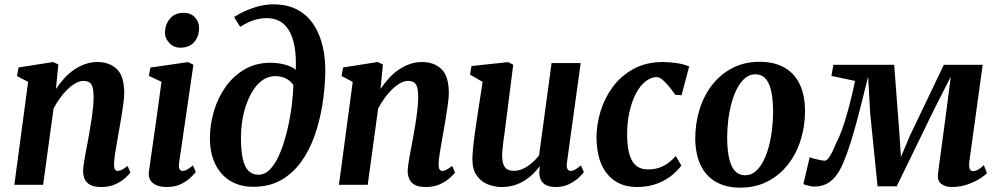

<svg xmlns="http://www.w3.org/2000/svg" viewBox="-20 -851 4600 884"><path d="M237.5 -441.5Q255 -467.5 275.8 -490.2Q296.5 -513 320.8 -529.8Q345 -546.5 372 -556Q399 -565.5 428.5 -565.5Q483.5 -565.5 517.8 -533.2Q552 -501 552 -420.5Q552 -403 547.8 -372.2Q543.5 -341.5 538 -307.8Q532.5 -274 527.5 -246.5Q523.5 -221.5 518.2 -193.5Q513 -165.5 509.2 -139.5Q505.5 -113.5 505 -93.5Q505 -76 510 -70Q515 -64 522 -64Q530.5 -64 540.8 -69.2Q551 -74.5 567.5 -87L580.5 -56.5Q575.5 -49.5 558.2 -33.2Q541 -17 513 -3.5Q485 10 446.5 10Q412 10 394 -0.5Q376 -11 369.2 -28Q362.5 -45 362.5 -64.5Q363 -77 365.5 -94.8Q368 -112.5 371.8 -133.2Q375.5 -154 379.8 -176Q384 -198 387.5 -218Q391 -239 395.2 -262.8Q399.5 -286.5 403 -311.8Q406.5 -337 408.8 -361Q411 -385 411 -406.5Q410.5 -435 405.8 -450.5Q401 -466 390.8 -472.2Q380.5 -478.5 364 -478.5Q347 -478.5 328.5 -468.2Q310 -458 291.8 -440.5Q273.5 -423 256.8 -400Q240 -377 226.5 -351L178.5 0H46L109.5 -474L58 -501L65.5 -540.5L225 -565.5L248.5 -554Z M748.5 10Q720 10 700.5 1.8Q681 -6.5 672 -21.8Q663 -37 665.5 -58.5Q668 -80 672.8 -112Q677.5 -144 683.2 -184.8Q689 -225.5 695.8 -272.5Q702.5 -319.5 709.5 -370.8Q716.5 -422 723.5 -474.5L665.5 -501.5L672.5 -540L846 -565L870.5 -553L804.5 -100.5Q802 -82 806.5 -73Q811 -64 821 -64Q830.5 -64 841 -69.8Q851.5 -75.5 868.5 -89.5L881.5 -59Q875.5 -51.5 858.8 -34.8Q842 -18 814.2 -4Q786.5 10 748.5 10ZM809.5 -631.5Q780 -631.5 759.2 -653.5Q738.5 -675.5 739.5 -705Q741.5 -741.5 764 -766.8Q786.5 -792 825 -792Q858.5 -792 877.8 -770.8Q897 -749.5 896.5 -721.5Q896.5 -683.5 874.5 -657.5Q852.5 -631.5 809.5 -631.5Z M1146.5 9Q1084.5 9 1039.8 -18.5Q995 -46 970.8 -96.2Q946.5 -146.5 946.5 -214Q946.5 -278 965 -339.8Q983.5 -401.5 1019.2 -451.8Q1055 -502 1106.8 -532Q1158.5 -562 1225.5 -562Q1263 -562 1295.2 -552.5Q1327.5 -543 1341.5 -529.5Q1344.5 -595 1335.5 -640.5Q1326.5 -686 1308.5 -714Q1290.5 -742 1265 -754.8Q1239.5 -767.5 1209 -767.5Q1177.5 -767.5 1149 -758.2Q1120.5 -749 1085.5 -727.5L1058 -772.5Q1085.5 -790.5 1116.2 -803.5Q1147 -816.5 1178 -823.8Q1209 -831 1238 -831Q1304 -831 1350.2 -805.8Q1396.5 -780.5 1425.2 -736Q1454 -691.5 1466.8 -633Q1479.5 -574.5 1477.5 -509Q1475.5 -437.5 1463.5 -364.2Q1451.5 -291 1427.8 -224.2Q1404 -157.5 1365.8 -104.8Q1327.5 -52 1273.5 -21.5Q1219.5 9 1146.5 9ZM1170 -46.5Q1202 -46.5 1227.5 -75.8Q1253 -105 1271.8 -152.5Q1290.5 -200 1303.5 -255.5Q1316.5 -311 1323.2 -365Q1330 -419 1330.5 -459.5Q1319 -476 1305.2 -484.8Q1291.5 -493.5 1276.8 -497Q1262 -500.5 1247 -500.5Q1218 -500.5 1193.2 -484.8Q1168.5 -469 1149.5 -441.5Q1130.5 -414 1117 -378.2Q1103.5 -342.5 1096.5 -301.5Q1089.5 -260.5 1089.5 -218Q1089.5 -157.5 1098 -119.5Q1106.5 -81.5 1124.5 -64Q1142.5 -46.5 1170 -46.5Z M1732 -441.5Q1749.5 -467.5 1770.2 -490.2Q1791 -513 1815.2 -529.8Q1839.5 -546.5 1866.5 -556Q1893.5 -565.5 1923 -565.5Q1978 -565.5 2012.2 -533.2Q2046.5 -501 2046.5 -420.5Q2046.5 -403 2042.2 -372.2Q2038 -341.5 2032.5 -307.8Q2027 -274 2022 -246.5Q2018 -221.5 2012.8 -193.5Q2007.5 -165.5 2003.8 -139.5Q2000 -113.5 1999.5 -93.5Q1999.5 -76 2004.5 -70Q2009.5 -64 2016.5 -64Q2025 -64 2035.2 -69.2Q2045.5 -74.5 2062 -87L2075 -56.5Q2070 -49.5 2052.8 -33.2Q2035.5 -17 2007.5 -3.5Q1979.5 10 1941 10Q1906.5 10 1888.5 -0.5Q1870.5 -11 1863.8 -28Q1857 -45 1857 -64.5Q1857.5 -77 1860 -94.8Q1862.5 -112.5 1866.2 -133.2Q1870 -154 1874.2 -176Q1878.5 -198 1882 -218Q1885.5 -239 1889.8 -262.8Q1894 -286.5 1897.5 -311.8Q1901 -337 1903.2 -361Q1905.5 -385 1905.5 -406.5Q1905 -435 1900.2 -450.5Q1895.5 -466 1885.2 -472.2Q1875 -478.5 1858.5 -478.5Q1841.5 -478.5 1823 -468.2Q1804.5 -458 1786.2 -440.5Q1768 -423 1751.2 -400Q1734.5 -377 1721 -351L1673 0H1540.5L1604 -474L1552.5 -501L1560 -540.5L1719.5 -565.5L1743 -554Z M2289 10Q2257 10 2226.5 -2Q2196 -14 2175.8 -41.5Q2155.5 -69 2155 -116Q2155 -133.5 2156.8 -154.5Q2158.5 -175.5 2161.2 -198.8Q2164 -222 2167.5 -245.8Q2171 -269.5 2174 -291.5L2202 -474L2144 -507.5L2151 -547L2320 -565L2343 -553L2309.5 -289Q2307 -267.5 2304 -245.8Q2301 -224 2298.2 -204Q2295.5 -184 2293.8 -166.8Q2292 -149.5 2292 -136.5Q2292 -109.5 2298 -93.8Q2304 -78 2316 -71.2Q2328 -64.5 2346 -64.5Q2368 -64.5 2389.5 -74.8Q2411 -85 2429.5 -101.2Q2448 -117.5 2462 -135.5L2519.5 -560.5H2653.5L2590 -100.5Q2587.5 -81.5 2592.8 -72.8Q2598 -64 2608 -64Q2617 -64 2627 -69.5Q2637 -75 2655 -89.5L2668 -59Q2663 -50.5 2645.8 -34Q2628.5 -17.5 2601.5 -3.8Q2574.5 10 2539.5 10Q2502.5 10 2484.2 -5.2Q2466 -20.5 2463.5 -46.5Q2463 -49 2463 -53.2Q2463 -57.5 2463.2 -62.5Q2463.5 -67.5 2464.2 -72.8Q2465 -78 2465.5 -82.5L2463.5 -83.5Q2450.5 -66.5 2433.5 -49.8Q2416.5 -33 2395 -19.5Q2373.5 -6 2347.2 2Q2321 10 2289 10Z M2912 10Q2827 10 2777.5 -48Q2728 -106 2726.5 -215.5Q2726 -276 2744.8 -337.8Q2763.5 -399.5 2801.5 -451Q2839.5 -502.5 2897.5 -534Q2955.5 -565.5 3032.5 -565.5Q3061.5 -565.5 3095.5 -560.5Q3129.5 -555.5 3153 -545L3118 -412.5L3089 -414.5Q3077.5 -431.5 3062.2 -450.5Q3047 -469.5 3031.5 -482.8Q3016 -496 3003.5 -496Q2977 -496 2952 -476.2Q2927 -456.5 2907.8 -420Q2888.5 -383.5 2877.5 -333.2Q2866.5 -283 2867.5 -222.5Q2868.5 -169.5 2879.5 -135.8Q2890.5 -102 2911 -86.5Q2931.5 -71 2962.5 -71Q2993 -71 3016.2 -79.2Q3039.5 -87.5 3057.8 -101.5Q3076 -115.5 3091.5 -132.5L3117 -89Q3104 -69.5 3076.5 -46.2Q3049 -23 3007.8 -6.5Q2966.5 10 2912 10Z M3477 -566.5Q3544 -566.5 3590.5 -540.5Q3637 -514.5 3661.5 -464.2Q3686 -414 3686.5 -341Q3686.5 -270.5 3666.5 -206.5Q3646.5 -142.5 3607.8 -93.2Q3569 -44 3513.8 -15.5Q3458.5 13 3388.5 13Q3323 13 3276.8 -13.2Q3230.5 -39.5 3206.2 -89.8Q3182 -140 3181 -211.5Q3181 -283.5 3201 -347.5Q3221 -411.5 3259.5 -460.8Q3298 -510 3353 -538.2Q3408 -566.5 3477 -566.5ZM3458.5 -509Q3430.5 -509 3409.2 -490.5Q3388 -472 3372.5 -441.2Q3357 -410.5 3347 -372.2Q3337 -334 3332.5 -293.8Q3328 -253.5 3328 -216.5Q3328.5 -152.5 3338.8 -114.8Q3349 -77 3367.2 -60.5Q3385.5 -44 3410 -44Q3438 -44 3459 -62.2Q3480 -80.5 3495.5 -111.2Q3511 -142 3520.8 -180.2Q3530.5 -218.5 3535 -259Q3539.5 -299.5 3539.5 -337Q3539 -401.5 3529 -439Q3519 -476.5 3501.2 -492.8Q3483.5 -509 3458.5 -509Z M4361 10Q4332.5 10 4313.2 -4.8Q4294 -19.5 4299 -54.5L4337.5 -342L4357.5 -498L4279 -343.5L4108.5 7H4020.5L3986.5 -328.5L3977 -498Q3959.5 -427 3943.2 -362.8Q3927 -298.5 3911.2 -243.8Q3895.5 -189 3879.8 -145Q3864 -101 3848 -71Q3827.5 -32.5 3798.5 -12.2Q3769.5 8 3728 8Q3721 8 3710 5.8Q3699 3.5 3689.8 0.8Q3680.5 -2 3679 -4L3708 -127.5Q3711.5 -125 3726 -121Q3740.5 -117 3756 -114Q3771.5 -111 3778 -111Q3784 -111 3790.8 -118.5Q3797.5 -126 3804.5 -138Q3811.5 -150 3818 -164.8Q3824.5 -179.5 3830 -193Q3843 -216 3855.8 -251.5Q3868.5 -287 3880.2 -328Q3892 -369 3901.2 -408.2Q3910.5 -447.5 3916.5 -478.5L3808 -501.5L3817 -552.5H4097L4121.5 -229.5L4128 -128.5L4171 -229.5L4325.5 -552.5H4504.5L4443.5 -111Q4441.5 -96 4442.2 -85.2Q4443 -74.5 4447.5 -68.8Q4452 -63 4459 -63Q4472 -63 4485.8 -71.5Q4499.5 -80 4510 -90.5L4524 -53.5Q4519 -47 4496 -31.5Q4473 -16 4438 -3Q4403 10 4361 10Z"/></svg>

Font: Merriweather 24pt
Style: Bold Italic
Weight: 700
Italic angle: -7.8°
Designer: Eben Sorkin
Foundry: Eben Sorkin
Version: Version 2.101